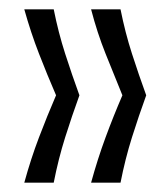

<svg xmlns="http://www.w3.org/2000/svg" viewBox="-20 -470 360 411"><path d="M238 -79H175Q189 -130 206 -176Q223 -222 242 -266Q224 -310 206 -355Q188 -400 175 -450H238Q248 -400 262.5 -355Q277 -310 293 -266Q277 -222 262.5 -176Q248 -130 238 -79ZM95 -79H32Q46 -130 63.5 -176Q81 -222 100 -266Q81 -310 63.5 -355Q46 -400 32 -450H95Q105 -400 119.5 -355Q134 -310 150 -266Q134 -222 119.5 -176Q105 -130 95 -79Z"/></svg>

Font: Bricolage Grotesque Condensed ExtraLight
Style: Regular
Weight: 250
Width: 3
Designer: Mathieu Triay
Foundry: Atelier Triay
Version: Version 1.000;gftools[0.9.30]